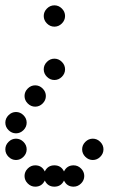

<svg xmlns="http://www.w3.org/2000/svg" viewBox="-20 -600 472 720"><path d="M112 20Q137 20 148 43Q159 20 184 20Q209 20 220 43Q231 20 256 20Q272 20 284 32Q296 44 296 60Q296 76 284 88Q272 100 256 100Q231 100 220 77Q209 100 184 100Q159 100 148 77Q137 100 112 100Q96 100 84 88Q72 76 72 60Q72 44 84 32Q96 20 112 20ZM300 -12Q288 -24 288 -40Q288 -56 300 -68Q312 -80 328 -80Q344 -80 356 -68Q368 -56 368 -40Q368 -24 356 -12Q344 0 328 0Q312 0 300 -12ZM12 -12Q0 -24 0 -40Q0 -56 12 -68Q24 -80 40 -80Q56 -80 68 -68Q80 -56 80 -40Q80 -24 68 -12Q56 0 40 0Q24 0 12 -12ZM12 -112Q0 -124 0 -140Q0 -156 12 -168Q24 -180 40 -180Q56 -180 68 -168Q80 -156 80 -140Q80 -124 68 -112Q56 -100 40 -100Q24 -100 12 -112ZM84 -212Q72 -224 72 -240Q72 -256 84 -268Q96 -280 112 -280Q128 -280 140 -268Q152 -256 152 -240Q152 -224 140 -212Q128 -200 112 -200Q96 -200 84 -212ZM156 -312Q144 -324 144 -340Q144 -356 156 -368Q168 -380 184 -380Q200 -380 212 -368Q224 -356 224 -340Q224 -324 212 -312Q200 -300 184 -300Q168 -300 156 -312ZM156 -512Q144 -524 144 -540Q144 -556 156 -568Q168 -580 184 -580Q200 -580 212 -568Q224 -556 224 -540Q224 -524 212 -512Q200 -500 184 -500Q168 -500 156 -512Z"/></svg>

Font: Dotrice Condensed
Style: Regular
Weight: 400
Width: 2
Monospace: yes
Designer: Paul Flo Williams
Foundry: His Deeds Are Dust
Version: Version 1.001